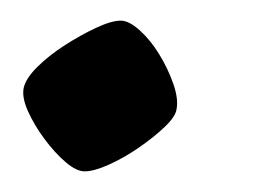

<svg xmlns="http://www.w3.org/2000/svg" viewBox="-20 -166 264 186"><path d="M62 0Q54 0 43.5 -9Q33 -18 23 -31.5Q13 -45 7 -58.5Q1 -72 3 -81Q5 -90 16 -101Q27 -112 42.5 -122Q58 -132 73 -139Q88 -146 97 -146Q105 -146 115.5 -136.5Q126 -127 134.5 -113Q143 -99 148 -84.5Q153 -70 151 -60Q150 -53 139.5 -43Q129 -33 114.5 -23Q100 -13 85.5 -6.5Q71 0 62 0Z"/></svg>

Font: Texturina 12pt Medium
Style: Italic
Weight: 500
Italic angle: -11°
Designer: Guillermo Torres Carreño
Foundry: Omnibus-Type
Version: Version 1.002